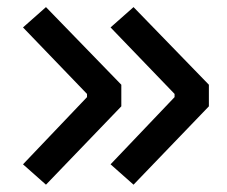

<svg xmlns="http://www.w3.org/2000/svg" viewBox="-20 -522 626 530"><path d="M106.9 -12.2 314.9 -228.5V-288.1L106.9 -502.4L43.5 -446.3L220.2 -262.7V-253.9L43.5 -68.4ZM348.6 -12.2 556.6 -228.5V-288.1L348.6 -502.4L285.2 -446.3L461.9 -262.7V-253.9L285.2 -68.4Z"/></svg>

Font: CaskaydiaCove Nerd Font
Style: Regular
Weight: 400
Designer: Aaron Bell
Foundry: Saja Typeworks
Version: Version 2111.1;Nerd Fonts 2.3.3